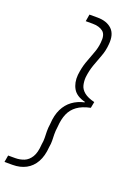

<svg xmlns="http://www.w3.org/2000/svg" viewBox="-198 -880 770 1082"><g transform="rotate(20 186.5 -339.0)"><path d="M190 -811Q246 -811 277 -781.5Q308 -752 302 -691Q299 -652 286 -618Q273 -584 260.5 -549Q248 -514 243 -473Q241 -448 246.5 -425Q252 -402 273.5 -384.5Q295 -367 336 -357L329 -320Q280 -310 250.5 -288.5Q221 -267 207 -234.5Q193 -202 190 -157Q186 -129 186.5 -109Q187 -89 187.5 -71.5Q188 -54 184 -32Q180 23 159.5 59.5Q139 96 104.5 114.5Q70 133 24 133H-24L-17 92H25Q54 92 78.5 82Q103 72 119.5 45.5Q136 19 139 -31Q143 -53 142.5 -71.5Q142 -90 141.5 -110Q141 -130 145 -157Q148 -210 166 -246.5Q184 -283 214.5 -305.5Q245 -328 286 -337V-340Q233 -353 213 -387.5Q193 -422 197 -469Q202 -513 214.5 -549Q227 -585 240 -618Q253 -651 256 -684Q262 -733 239 -751Q216 -769 176 -769H135L142 -811Z"/></g></svg>

Font: DM Sans 20pt ExtraLight
Style: Italic
Weight: 250
Italic angle: -10°
Version: Version 4.004;gftools[0.9.30]